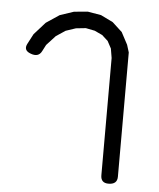

<svg xmlns="http://www.w3.org/2000/svg" viewBox="-49 -553 597 723"><g transform="rotate(5 250.0 -191.5)"><path d="M304.7 -502 350.6 -479.5 387.7 -445.3 412.1 -399.4 420.9 -371.1V98.6Q420.9 127.9 387.7 127.9Q358.4 127.9 358.4 98.6V-344.7L352.5 -379.9L337.9 -407.2L315.4 -427.7L286.1 -441.4L252 -448.2L214.8 -444.3L176.8 -431.6L141.6 -408.2L108.4 -372.1L95.7 -347.7Q83 -322.3 51.8 -335Q24.4 -345.7 38.1 -371.1L57.6 -408.2L99.6 -455.1L149.4 -488.3L202.1 -505.9L253.9 -510.7Z"/></g></svg>

Font: B2 Hana
Style: Regular
Weight: 500
Version: 2020-08-05; (max)